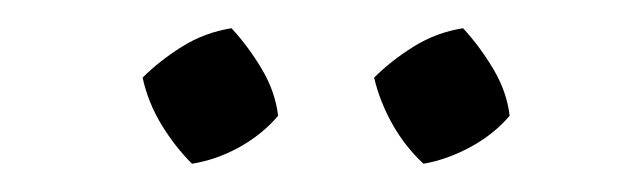

<svg xmlns="http://www.w3.org/2000/svg" viewBox="-20 -717 438 136"><path d="M144 -697Q156 -684 165.5 -668Q175 -652 177 -635Q166 -622 150 -613Q134 -604 116 -601Q104 -613 94.5 -628.5Q85 -644 81 -662Q93 -674 109 -684Q125 -694 144 -697ZM308 -697Q320 -684 329.5 -668Q339 -652 341 -635Q330 -622 313.5 -613Q297 -604 280 -601Q267 -613 258 -629Q249 -645 245 -662Q257 -674 273 -684Q289 -694 308 -697Z"/></svg>

Font: Piazzolla Thin Light
Style: Regular
Weight: 300
Version: Version 2.005